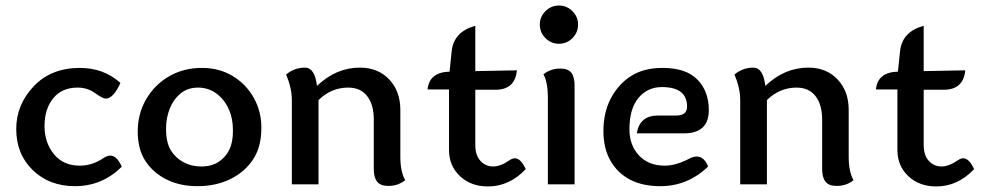

<svg xmlns="http://www.w3.org/2000/svg" viewBox="-20 -671 3573 699"><path d="M252.9 6.8Q159.7 6.8 99.4 -51.5Q39.1 -109.9 39.1 -201.2Q39.1 -289.6 102.5 -356.7Q166 -423.8 271 -423.8Q357.4 -423.8 418.5 -369.1Q392.6 -312 364.7 -312Q354 -312 326.2 -332Q298.3 -352.1 262.7 -352.1Q205.1 -352.1 173.6 -313Q142.1 -273.9 142.1 -211.9Q142.1 -152.3 176 -110.1Q210 -67.9 271 -67.9Q315.9 -67.9 356.9 -95.7Q369.6 -104.5 381.3 -104.5Q405.8 -104.5 423.3 -64Q351.6 6.8 252.9 6.8Z M698.2 6.8Q635.7 6.8 586.9 -17.3Q538.1 -41.5 509.8 -84.2Q481.4 -127 481.4 -192.4Q481.4 -256.8 512 -309.6Q542.5 -362.3 595.5 -393.1Q648.4 -423.8 715.3 -423.8Q777.3 -423.8 826.2 -394.8Q875 -365.7 903.3 -315.9Q931.6 -266.1 931.6 -206.1Q931.6 -136.2 901.4 -90.6Q871.1 -44.9 818.6 -19Q766.1 6.8 698.2 6.8ZM712.4 -64.9Q751.5 -64.9 777.1 -82.5Q802.7 -100.1 815.4 -127Q828.1 -153.8 828.1 -195.3Q828.1 -241.2 811.5 -276.4Q794.9 -311.5 766.1 -331.8Q737.3 -352.1 701.2 -352.1Q663.1 -352.1 637 -330.3Q610.8 -308.6 597.7 -274.7Q584.5 -240.7 584.5 -203.1Q584.5 -152.3 601.6 -124.3Q618.7 -96.2 647.7 -80.6Q676.8 -64.9 712.4 -64.9Z M1393.6 5.9Q1365.2 5.9 1353 -9.5Q1340.8 -24.9 1340.8 -55.7V-235.8Q1340.8 -289.6 1316.9 -320.8Q1293 -352.1 1247.6 -352.1Q1186 -352.1 1139.6 -306.6V0H1042.5V-307.1Q1042.5 -351.1 1021.5 -399.4Q1050.8 -424.8 1090.3 -424.8Q1126 -424.8 1133.8 -359.4H1135.3Q1204.1 -424.8 1290.5 -424.8Q1356.4 -424.8 1397 -381.8Q1437.5 -338.9 1437.5 -271V-100.1Q1437.5 -45.9 1455.1 -15.1Q1429.2 5.9 1393.6 5.9Z M1756.3 7.8Q1694.8 7.8 1654.8 -29.5Q1614.7 -66.9 1614.7 -125V-345.2H1536.6Q1542.5 -408.2 1616.7 -410.2L1624.5 -485.4Q1632.3 -555.7 1710.4 -577.1V-412.1L1861.8 -415Q1855.5 -344.2 1783.2 -344.2H1710.4V-143.1Q1710.4 -105.5 1729.2 -85.2Q1748 -64.9 1775.4 -64.9Q1802.2 -64.9 1835.4 -87.9Q1845.2 -94.7 1854.5 -94.7Q1876 -94.7 1894 -55.2Q1834.5 7.8 1756.3 7.8Z M2015.1 -511.7Q1986.3 -511.7 1965.8 -532.2Q1945.3 -552.7 1945.3 -581.5Q1945.3 -609.9 1965.8 -630.4Q1986.3 -650.9 2015.1 -650.9Q2043.5 -650.9 2064 -630.4Q2084.5 -609.9 2084.5 -581.5Q2084.5 -552.7 2064 -532.2Q2043.5 -511.7 2015.1 -511.7ZM2071.8 0H1974.6V-315.4Q1974.6 -371.6 1958.5 -400.4Q1984.4 -421.4 2020 -421.4Q2048.3 -421.4 2060.1 -406Q2071.8 -390.6 2071.8 -359.9Z M2383.8 6.8Q2319.8 6.8 2274.2 -16.8Q2228.5 -40.5 2202.6 -85.7Q2176.8 -130.9 2176.8 -193.8Q2176.8 -262.2 2204.6 -314.2Q2232.4 -366.2 2278.6 -395Q2324.7 -423.8 2392.1 -423.8Q2477.5 -423.8 2519 -381.3Q2560.5 -338.9 2560.5 -270Q2560.5 -185.5 2469.7 -185.5H2298.3Q2308.6 -250.5 2375.5 -250.5H2442.4Q2481.4 -250.5 2481.4 -282.7Q2481.4 -354 2389.6 -354Q2337.4 -354 2304.4 -314.5Q2271.5 -274.9 2271.5 -200.2Q2271.5 -142.6 2306.2 -105.2Q2340.8 -67.9 2400.4 -67.9Q2439.9 -67.9 2488.3 -92.8Q2503.9 -101.1 2516.6 -101.1Q2543.5 -101.1 2558.1 -64.9Q2483.9 6.8 2383.8 6.8Z M3025.9 5.9Q2997.6 5.9 2985.4 -9.5Q2973.1 -24.9 2973.1 -55.7V-235.8Q2973.1 -289.6 2949.2 -320.8Q2925.3 -352.1 2879.9 -352.1Q2818.4 -352.1 2772 -306.6V0H2674.8V-307.1Q2674.8 -351.1 2653.8 -399.4Q2683.1 -424.8 2722.7 -424.8Q2758.3 -424.8 2766.1 -359.4H2767.6Q2836.4 -424.8 2922.9 -424.8Q2988.8 -424.8 3029.3 -381.8Q3069.8 -338.9 3069.8 -271V-100.1Q3069.8 -45.9 3087.4 -15.1Q3061.5 5.9 3025.9 5.9Z M3388.7 7.8Q3327.1 7.8 3287.1 -29.5Q3247.1 -66.9 3247.1 -125V-345.2H3168.9Q3174.8 -408.2 3249 -410.2L3256.8 -485.4Q3264.6 -555.7 3342.8 -577.1V-412.1L3494.1 -415Q3487.8 -344.2 3415.5 -344.2H3342.8V-143.1Q3342.8 -105.5 3361.6 -85.2Q3380.4 -64.9 3407.7 -64.9Q3434.6 -64.9 3467.8 -87.9Q3477.5 -94.7 3486.8 -94.7Q3508.3 -94.7 3526.4 -55.2Q3466.8 7.8 3388.7 7.8Z"/></svg>

Font: Bainsley
Style: Regular
Weight: 400
Designer: Paul James MIller
Foundry: High-Logic / Made with FontCreator
Version: Version 1.411;March 28, 2021;FontCreator 13.0.0.2683 64-bit